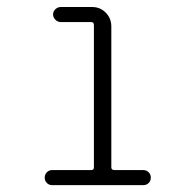

<svg xmlns="http://www.w3.org/2000/svg" viewBox="-20 -540 540 560"><path d="M131.8 0Q123 0 116.7 -6.3Q110.4 -12.7 110.4 -22Q110.4 -31.2 116.7 -37.6Q123 -43.9 131.8 -43.9H246.1Q253.9 -43.9 253.9 -51.8V-466.8Q253.9 -475.6 246.1 -475.6H157.2Q148.4 -475.6 141.6 -482.4Q134.8 -489.3 134.8 -498Q134.8 -506.8 141.6 -513.2Q148.4 -519.5 157.2 -519.5H249Q272.5 -519.5 288.6 -502.9Q304.7 -486.3 304.7 -462.9V-51.8Q304.7 -43.9 314.5 -43.9H398.4Q407.2 -43.9 413.6 -37.6Q419.9 -31.2 419.9 -22Q419.9 -12.7 413.6 -6.3Q407.2 0 398.4 0Z"/></svg>

Font: Rounded Mgen+ 2m light
Style: Regular
Weight: 200
Designer: [Source Han Sans]
Ryoko NISHIZUKA  (kana & ideographs); Paul D. Hunt (Latin, Greek & Cyrillic); Wenlong ZHANG  (bopomofo
Version: Version 1.059.20150602